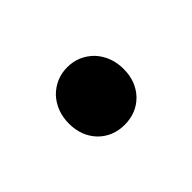

<svg xmlns="http://www.w3.org/2000/svg" viewBox="-42 -259 382 382"><g transform="rotate(-45 149.0 -68.0)"><path d="M94 -9Q72 -32 72 -67Q72 -102 94 -126Q117 -149 149 -149Q181 -149 204 -126Q226 -102 226 -67Q226 -32 204 -9Q182 13 149 13Q116 13 94 -9Z"/></g></svg>

Font: `nÑOSM
Style: Regular
Weight: 500
Designer: Ryoko NISHIZUKA ¬âXZm¬º[P (kana & ideographs); Paul D. Hunt (Latin, Greek & Cyrillic); Wenlong ZHANG _ e¬á¬ü¬ô (bopomof
Foundry: Adobe Systems Incorporated
Version: Version 1.00 June 24, 2014, initial release